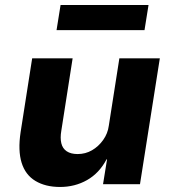

<svg xmlns="http://www.w3.org/2000/svg" viewBox="-20 -733 688 764"><path d="M219 11Q161 11 121 -13Q81 -37 66 -85.5Q51 -134 62 -207L108 -501H269L224 -213Q219 -184 224 -163Q229 -142 245.5 -131Q262 -120 289 -120Q320 -120 346 -135Q372 -150 390.5 -176Q409 -202 413 -233L455 -501H616L537 0H390L406 -99H404Q375 -44 326.5 -16.5Q278 11 219 11ZM205 -613 221 -713H571L555 -613Z"/></svg>

Font: Nunito Sans 8pt ExtraBold
Style: Italic
Weight: 800
Italic angle: -9°
Version: Version 3.101;gftools[0.9.27]